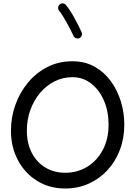

<svg xmlns="http://www.w3.org/2000/svg" viewBox="-20 -1061 785 1120"><path d="M360.4 38.6Q269 38.6 197.5 -5.4Q126 -49.3 85 -125.7Q43.9 -202.1 43.9 -299.3Q43.9 -377 69.8 -449.5Q95.7 -522 143.3 -579.3Q190.9 -636.7 256.6 -670.2Q322.3 -703.6 402.3 -703.6Q475.6 -703.6 532 -671.9Q588.4 -640.1 627 -586.9Q665.5 -533.7 685.3 -468Q705.1 -402.3 705.1 -334Q705.1 -254.9 679.4 -187Q653.8 -119.1 607.2 -68.6Q560.5 -18.1 497.6 10.3Q434.6 38.6 360.4 38.6ZM360.4 -53.2Q431.6 -53.2 489 -88.4Q546.4 -123.5 579.8 -186.8Q613.3 -250 613.3 -334Q613.3 -411.6 586.2 -474.4Q559.1 -537.1 511.5 -574Q463.9 -610.8 402.3 -610.8Q346.7 -610.8 298.3 -586.4Q250 -562 213.6 -518.8Q177.2 -475.6 157 -419.4Q136.7 -363.3 136.7 -299.3Q136.7 -224.1 165.8 -168.7Q194.8 -113.3 245.4 -83.3Q295.9 -53.2 360.4 -53.2ZM329.1 -1035.6Q337.4 -1042.5 348.1 -1041Q358.9 -1039.6 365.2 -1031.2Q389.2 -1001.5 413.8 -956.8Q438.5 -912.1 456.1 -873Q460.4 -863.8 456.5 -853.3Q452.6 -842.8 442.9 -838.4Q433.6 -834.5 423.1 -838.4Q412.6 -842.3 408.7 -851.6Q392.1 -888.2 368.2 -931.2Q344.2 -974.1 324.2 -999Q317.9 -1007.3 319.3 -1018.3Q320.8 -1029.3 329.1 -1035.6Z"/></svg>

Font: Mikhak-FD Medium
Style: Regular
Weight: 500
Designer: Amin Abedi
Version: Version 3.2